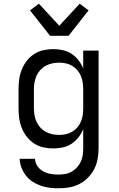

<svg xmlns="http://www.w3.org/2000/svg" viewBox="-20 -793 640 1036"><path d="M296 223Q272 223 247.5 220Q223 217 200 209Q177 201 156 187.5Q135 174 120 154.5Q105 135 96 112Q87 89 86 64H169Q170 86 182.5 104Q195 122 214 132Q233 142 254 145.5Q275 149 296 149Q315 149 333.5 145.5Q352 142 368 132.5Q384 123 396.5 109Q409 95 416.5 78Q424 61 426.5 42.5Q429 24 429 5V-96Q419 -72 403 -51.5Q387 -31 365.5 -17Q344 -3 318.5 2.5Q293 8 268 8Q240 8 213.5 2Q187 -4 164 -19Q141 -34 124 -56Q107 -78 97 -103.5Q87 -129 83.5 -156Q80 -183 80 -210V-310Q80 -337 83.5 -364Q87 -391 97 -416.5Q107 -442 124 -464Q141 -486 164 -501Q187 -516 213.5 -522Q240 -528 268 -528Q293 -528 318.5 -522.5Q344 -517 365.5 -503Q387 -489 403 -468.5Q419 -448 429 -424V-520H512V5Q512 34 507 63Q502 92 489 118Q476 144 455.5 165Q435 186 409 199.5Q383 213 354 218Q325 223 296 223ZM299 -65Q318 -65 336 -69Q354 -73 370 -82.5Q386 -92 398 -106.5Q410 -121 417 -138Q424 -155 426.5 -173.5Q429 -192 429 -210V-310Q429 -328 426.5 -346.5Q424 -365 417 -382Q410 -399 398 -413.5Q386 -428 370 -437.5Q354 -447 336 -451Q318 -455 299 -455Q280 -455 261.5 -451Q243 -447 226.5 -438Q210 -429 197 -414.5Q184 -400 176.5 -383Q169 -366 166 -347.5Q163 -329 163 -310V-210Q163 -191 166 -172.5Q169 -154 176.5 -137Q184 -120 197 -105.5Q210 -91 226.5 -82Q243 -73 261.5 -69Q280 -65 299 -65ZM250 -600 142 -737 190 -773 300 -654 410 -773 458 -737 350 -600Z"/></svg>

Font: Nova
Style: Regular
Weight: 400
Monospace: yes
Designer: Belleve Invis
Foundry: Belleve Invis
Version: Version 24.1.4; ttfautohint (v1.8.4)